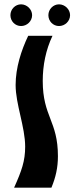

<svg xmlns="http://www.w3.org/2000/svg" viewBox="-20 -865 343 885"><path d="M77 -745C104 -745 128 -767 128 -795C128 -822 104 -845 77 -845C50 -845 28 -822 28 -795C28 -767 50 -745 77 -745ZM252 -745C279 -745 303 -767 303 -795C303 -822 279 -845 252 -845C225 -845 203 -822 203 -795C203 -767 225 -745 252 -745ZM110 -700C78 -633 52 -553 52 -473C52 -385 96 -279 96 -189C96 -123 80 -78 45 0H217C237 -48 247 -93 247 -145C247 -308 177 -327 177 -492C177 -563 191 -635 222 -700Z"/></svg>

Font: Brassia
Style: Regular
Weight: 400
Designer: Ariel Martín Pérez
Foundry: Tunera Type Foundry
Version: Version 1.600;hotconv 1.0.109;makeotfexe 2.5.65596